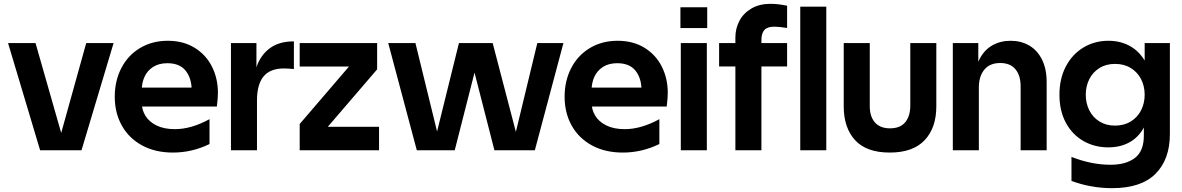

<svg xmlns="http://www.w3.org/2000/svg" viewBox="-20 -785 6174 1003"><path d="M22.1 -560H165.6L299.7 -90.5L430.4 -560H573.3L405.8 0H189.6Z M579.5 -280Q579.5 -362.7 613.9 -429.4Q648.2 -496 711.4 -534Q774.7 -572 856.7 -572Q937.4 -572 996.9 -535.4Q1056.4 -498.7 1087.4 -436.7Q1118.4 -374.7 1118.4 -300Q1118.4 -272.4 1112.9 -228.6H640.7V-327.5H1020.3L981.2 -313.7Q981.2 -375.9 950 -415.4Q918.8 -454.8 854.5 -454.8Q810 -454.8 779.9 -435.4Q749.7 -416 735.1 -384.2Q720.5 -352.3 720.5 -313.7V-248.5Q720.5 -212 739.5 -180.5Q758.5 -149 797.6 -129.6Q836.8 -110.3 893.8 -110.3Q979.2 -110.3 1074.5 -162.5V-32.6Q983.2 12 883.4 12Q791.1 12 722.4 -25.3Q653.7 -62.6 616.6 -128.7Q579.5 -194.8 579.5 -280Z M1319.6 -560V-352.8L1322.5 -350V0H1186.5V-560ZM1515.3 -568.9V-424.3Q1484.6 -427.4 1463 -427.4Q1391.3 -427.4 1356.9 -385.8Q1322.5 -344.2 1322.5 -259.9L1294.7 -319.9Q1303.3 -400.8 1327.8 -455.1Q1352.3 -509.4 1398.5 -539.1Q1444.7 -568.9 1515.3 -568.9Z M1545.6 -137.3 1882.2 -529.6 1922.9 -437.5H1545.6V-560H1950.1V-422.7L1613.2 -30.4L1572.8 -122.5H1960.1V0H1545.6Z M2008.1 -560H2150.2L2287.2 0H2239L2377.5 -560H2553.7L2700 0H2651.7L2786.9 -560H2923.3L2774 0H2562.8L2419.4 -560H2498.2L2355.5 0H2157.4Z M2929.5 -280Q2929.5 -362.7 2963.9 -429.4Q2998.2 -496 3061.4 -534Q3124.7 -572 3206.7 -572Q3287.4 -572 3346.9 -535.4Q3406.4 -498.7 3437.4 -436.7Q3468.4 -374.7 3468.4 -300Q3468.4 -272.4 3462.9 -228.6H2990.7V-327.5H3370.3L3331.2 -313.7Q3331.2 -375.9 3300 -415.4Q3268.8 -454.8 3204.5 -454.8Q3160 -454.8 3129.9 -435.4Q3099.7 -416 3085.1 -384.2Q3070.5 -352.3 3070.5 -313.7V-248.5Q3070.5 -212 3089.5 -180.5Q3108.5 -149 3147.6 -129.6Q3186.8 -110.3 3243.8 -110.3Q3329.2 -110.3 3424.5 -162.5V-32.6Q3333.2 12 3233.4 12Q3141.1 12 3072.4 -25.3Q3003.7 -62.6 2966.6 -128.7Q2929.5 -194.8 2929.5 -280Z M3672.5 -560V0H3536.5V-560ZM3674.5 -747.2V-638.5H3534.5V-747.2Z M4091.8 -755V-638.9Q4049.2 -645.6 4025.1 -645.6Q3988.8 -645.6 3973.2 -628.6Q3957.6 -611.5 3957.6 -575.6V0H3821.6V-589.4Q3821.6 -636.1 3842.7 -676.2Q3863.8 -716.3 3905.4 -740.6Q3947 -765 4005 -765Q4044.6 -765 4091.8 -755ZM3736.6 -560H4091.8V-437.7H3736.6Z M4160.5 -750H4296.5V0H4160.5Z M4387.6 -229.4V-560H4523.6V-230.2Q4523.6 -176.4 4550.6 -145.5Q4577.7 -114.6 4629.4 -114.6Q4682.5 -114.6 4708.9 -146.4Q4735.3 -178.3 4735.3 -233.8V-560H4871.3V-229.4Q4871.3 -117.3 4810.4 -52.7Q4749.5 12 4628 12Q4506.5 12 4447.1 -52.7Q4387.6 -117.3 4387.6 -229.4Z M5090.6 -560V-382.8L5093.5 -380V0H4957.5V-560ZM5259.7 -572Q5313.3 -572 5355.8 -547.7Q5398.3 -523.4 5423 -474.6Q5447.7 -425.7 5447.7 -355.8V0H5311.7V-334.2Q5311.7 -390.3 5284.8 -423Q5257.9 -455.8 5205 -455.8Q5150.3 -455.8 5121.9 -420.9Q5093.5 -386.1 5093.5 -328.6L5072.3 -358.6Q5072.3 -428.1 5096.9 -476Q5121.4 -524 5163.8 -548Q5206.2 -572 5259.7 -572Z M5789.2 198Q5734.4 198 5679.8 188.1Q5625.2 178.3 5577.3 160V34.7Q5681.7 75.7 5781.5 75.7Q5861.8 75.7 5908.6 40.2Q5955.4 4.7 5955.4 -76.8V-173L5975.4 -290L5959.7 -380V-560H6091.4V-84Q6091.4 47.6 6016.4 122.8Q5941.4 198 5789.2 198ZM5770 -15.2Q5697.9 -15.2 5639.8 -48.3Q5581.8 -81.4 5548.1 -143.6Q5514.5 -205.8 5514.5 -290Q5514.5 -374.2 5548.1 -438.2Q5581.8 -502.2 5640.2 -537.1Q5698.6 -572 5770 -572Q5838.8 -572 5891.2 -539.5Q5943.5 -507 5973.1 -443.4Q6002.6 -379.7 6002.6 -290H5992.6Q5992.6 -200 5965.2 -138.3Q5937.8 -76.6 5887.8 -45.9Q5837.8 -15.2 5770 -15.2ZM5805 -451.2Q5758.1 -451.2 5723.5 -429.6Q5688.9 -408.1 5670.4 -371.4Q5652 -334.6 5652 -290Q5652 -245.6 5670.4 -208.8Q5688.9 -171.9 5723.5 -150.4Q5758.1 -128.8 5805 -128.8Q5852.2 -128.8 5887.2 -150.4Q5922.2 -171.9 5941 -208.8Q5959.7 -245.6 5959.7 -290Q5959.7 -334.6 5941 -371.4Q5922.2 -408.1 5887.2 -429.6Q5852.2 -451.2 5805 -451.2Z"/></svg>

Font: TASA Explorer VF
Style: Regular
Weight: 400
Designer: Weizhong Zhang
Foundry: Local Remote
Version: Version 1.000;Glyphs 3.2 (3192)